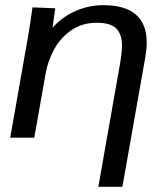

<svg xmlns="http://www.w3.org/2000/svg" viewBox="-20 -532 640 742"><path d="M105.5 -503.5 193.5 -500 183 -425Q222 -468 273 -490Q324 -512 379.5 -512Q547 -512 547 -367Q547 -342 541.5 -310.5L453 190H360L443.5 -283.5Q451.5 -329.5 451.5 -355.5Q451.5 -398.5 430 -421.2Q408.5 -444 354 -444Q298 -444 256.5 -415.8Q215 -387.5 190.2 -343Q165.5 -298.5 156.5 -248.5L112.5 0H19.5L88 -388.5Q97.5 -443.5 105.5 -503.5Z"/></svg>

Font: JuliaMono MediumItalic
Style: Regular
Weight: 500
Italic angle: -9°
Monospace: yes
Designer: cormullion
Foundry: corm
Version: Version 0.049; ttfautohint (v1.8.4)